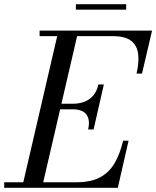

<svg xmlns="http://www.w3.org/2000/svg" viewBox="-65 -896 746 916"><path d="M40 0 214 -750H309L135 0ZM-45 0V-26.5H300Q368.5 -26.5 412 -49.8Q455.5 -73 481.5 -117.2Q507.5 -161.5 522.5 -225H548.5L497 0ZM355.5 -278.5Q363 -312 355.8 -333.2Q348.5 -354.5 330 -364.5Q311.5 -374.5 283 -374.5H212V-401H283Q311.5 -401 336.2 -410Q361 -419 379 -439.2Q397 -459.5 404.5 -493H430.5L381.5 -278.5ZM586.5 -545Q599 -598.5 594 -638.8Q589 -679 560.8 -701.2Q532.5 -723.5 474 -723.5H124V-750H660.5L612.5 -545ZM297 -850V-876H537V-850Z"/></svg>

Font: Bodoni Moda 9pt
Style: Italic
Weight: 400
Italic angle: -13°
Designer: Owen Earl
Foundry: indestructible type
Version: Version 2.005